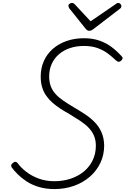

<svg xmlns="http://www.w3.org/2000/svg" viewBox="-20 -1277 860 1316"><path d="M353 19Q295 19 246.5 4.5Q198 -10 162.5 -33.5Q127 -57 101 -83Q75 -109 60 -130Q55 -139 57 -146Q59 -153 68 -160Q79 -169 86 -168Q93 -167 99 -161Q122 -129 158.5 -100.5Q195 -72 244 -53.5Q293 -35 353 -35Q413 -35 465 -52.5Q517 -70 555.5 -102Q594 -134 615.5 -179Q637 -224 637 -278Q637 -316 624.5 -346Q612 -376 588 -401Q564 -426 530 -448.5Q496 -471 453 -497Q422 -514 393.5 -532.5Q365 -551 340.5 -572.5Q316 -594 297.5 -620Q279 -646 269 -678.5Q259 -711 259 -752Q259 -810 280.5 -858.5Q302 -907 342 -942Q382 -977 436.5 -996Q491 -1015 555 -1015Q614 -1015 660.5 -999Q707 -983 744.5 -955Q782 -927 814 -891Q822 -883 820 -875.5Q818 -868 809 -860Q801 -853 793 -853.5Q785 -854 776 -862Q749 -888 718 -911Q687 -934 647.5 -948Q608 -962 554 -962Q503 -962 460 -947.5Q417 -933 385 -906Q353 -879 335 -840Q317 -801 317 -754Q317 -715 328 -686Q339 -657 360.5 -633Q382 -609 414 -587Q446 -565 487 -541Q528 -517 565 -492.5Q602 -468 631 -437.5Q660 -407 676.5 -368.5Q693 -330 694 -280Q694 -215 668 -160.5Q642 -106 595.5 -65.5Q549 -25 486.5 -3Q424 19 353 19ZM790 -1257Q799 -1257 805.5 -1250Q812 -1243 812 -1236Q812 -1230 810 -1226Q808 -1222 803 -1218L622 -1079Q613 -1072 606 -1069Q599 -1066 591 -1066Q584 -1066 578.5 -1069.5Q573 -1073 567 -1080L454 -1221Q452 -1226 450.5 -1230Q449 -1234 449 -1237Q449 -1246 457.5 -1251.5Q466 -1257 474 -1257Q480 -1257 484 -1254.5Q488 -1252 493 -1247L601 -1131L769 -1246Q777 -1252 781 -1254.5Q785 -1257 790 -1257Z"/></svg>

Font: Playwrite US Trad ExtraLight
Style: Regular
Weight: 250
Designer: Veronika Burian, José Scaglione
Foundry: TypeTogether
Version: Version 1.003